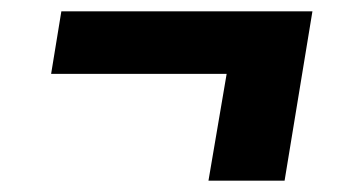

<svg xmlns="http://www.w3.org/2000/svg" viewBox="-20 -415 640 338"><path d="M347 -97 379 -285H70L88 -395H530L481 -97Z"/></svg>

Font: Iosevka SS04 XBd Ex
Style: Italic
Weight: 800
Width: 7
Italic angle: -9°
Monospace: yes
Designer: Belleve Invis
Foundry: Belleve Invis
Version: Version 19.0.0; ttfautohint (v1.8.4)